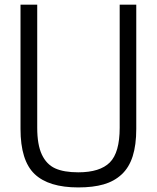

<svg xmlns="http://www.w3.org/2000/svg" viewBox="-20 -800 679 831"><path d="M318.8 11.2Q190.4 11.2 129.6 -46.9Q68.8 -105 68.8 -242.2V-779.8H141.1V-247.1Q141.1 -173.8 161.1 -131.1Q181.2 -88.4 218.8 -71.3Q256.3 -54.2 318.8 -54.2Q412.6 -54.2 455.3 -96.9Q498 -139.6 498 -247.1V-779.8H569.8V-242.2Q569.8 -172.4 554.2 -123.5Q538.6 -74.7 506.3 -44.9Q474.1 -15.1 428.5 -2Q382.8 11.2 318.8 11.2Z"/></svg>

Font: Cooper Hewitt
Style: Book
Weight: 705
Designer: Village Type and Design LLC
Foundry: Cooper Hewitt Smithsonian Design Museum
Version: 1.000